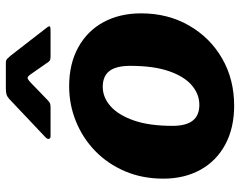

<svg xmlns="http://www.w3.org/2000/svg" viewBox="-100 -690 801 640"><g transform="rotate(-90 300.0 -370.5)"><path d="M267 10Q193 10 138 -19.5Q83 -49 53.5 -102.5Q24 -156 24 -226Q24 -296 48.5 -353.5Q73 -411 115.5 -452.5Q158 -494 214 -517Q270 -540 332 -540Q407 -540 462 -509.5Q517 -479 546 -425Q575 -371 575 -300Q575 -211 534.5 -140.5Q494 -70 424.5 -30Q355 10 267 10ZM270 -106Q306 -106 335.5 -131.5Q365 -157 382.5 -208Q400 -259 400 -336Q400 -383 383 -405.5Q366 -428 330 -428Q295 -428 265.5 -402Q236 -376 218 -324.5Q200 -273 200 -196Q200 -150 217.5 -128Q235 -106 270 -106ZM372 -668Q365 -678 360.5 -678.5Q356 -679 345 -669L286 -612Q279 -605 274 -603.5Q269 -602 260 -602H166Q157 -602 156.5 -608Q156 -614 162 -619L290 -740Q298 -747 305.5 -749Q313 -751 326 -751H410Q420 -751 425 -745Q430 -739 434 -735L527 -615Q534 -606 531 -604Q528 -602 518 -602H430Q421 -602 417 -605Q413 -608 409 -615Z"/></g></svg>

Font: Libre Franklin Thin ExtraBold
Style: Italic
Weight: 800
Italic angle: -8°
Version: Version 2.000